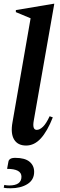

<svg xmlns="http://www.w3.org/2000/svg" viewBox="-20 -770 319 1029"><path d="M120 10Q75 10 55.5 -22.5Q36 -55 47 -115L144 -672L65 -705V-716L268 -750H271L161 -124Q152 -74 177 -74Q193 -74 210.5 -91Q228 -108 246 -147L263 -141Q234 -67 199 -28.5Q164 10 120 10ZM37 239Q28 239 18 238.5Q8 238 0 236L3 221Q16 224 29 224Q95 224 95 177Q95 135 18 135L25 97Q26 88 34.5 82Q43 76 62 76Q113 76 138 96.5Q163 117 163 151Q163 194 127 216.5Q91 239 37 239Z"/></svg>

Font: Spectral SemiBold
Style: Italic
Weight: 600
Italic angle: -10°
Designer: Jean-Baptiste Levee
Foundry: Production Type
Version: Version 2.001